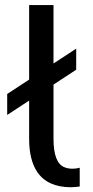

<svg xmlns="http://www.w3.org/2000/svg" viewBox="-20 -747 373 769"><path d="M96.7 -344.2 8.8 -286.6V-370.6L96.7 -428.2V-726.6H194.3V-492.7L285.2 -552.2V-467.8L194.3 -408.2V-190.9Q194.3 -94.2 238.3 -77.1Q252.9 -71.3 269.5 -71.3Q286.1 -71.3 299.3 -75.2V0L281.2 2Q272.5 2.9 264.2 2.9Q170.4 2.9 128.9 -58.6Q96.7 -106.9 96.7 -190.4Z"/></svg>

Font: Inder
Style: Regular
Weight: 400
Designer: Irina Smirnova
Foundry: Irina Smirnova
Version: Version 1.001